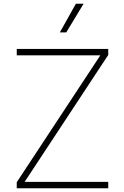

<svg xmlns="http://www.w3.org/2000/svg" viewBox="-20 -1000 660 1020"><path d="M555 0H69V-32L513 -706H69V-740H555V-708L111 -34H555ZM424 -980 332 -828H298L383 -980Z"/></svg>

Font: Be Vietnam Pro Variable Thin
Style: Regular
Weight: 100
Designer: Lam Bao, Tony Le, Vietanh Nguyen
Foundry: Yellow Type Foundry
Version: Version 1.002